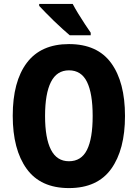

<svg xmlns="http://www.w3.org/2000/svg" viewBox="-20 -950 703 980"><path d="M618 -358Q618 -186 547.5 -88Q477 10 332 10Q187 10 116 -88.5Q45 -187 45 -359Q45 -534 117 -629.5Q189 -725 332 -725Q477 -725 547.5 -628Q618 -531 618 -358ZM210 -358Q210 -245 240 -186Q270 -127 332 -127Q395 -127 424 -185Q453 -243 453 -358Q453 -473 424 -532Q395 -591 332 -591Q270 -591 240 -531.5Q210 -472 210 -358ZM351 -930Q362 -909 379 -881Q396 -853 414 -826Q432 -799 443 -783V-770H336Q322 -782 300 -801.5Q278 -821 255 -843.5Q232 -866 212 -886.5Q192 -907 180 -920V-930Z"/></svg>

Font: Noto Sans Arabic UI Cn XBd
Style: Regular
Weight: 800
Width: 3
Designer: Monotype Design Team, Nadine Chahine and Nizar Qandah
Foundry: Monotype Imaging Inc.
Version: Version 2.010; ttfautohint (v1.8.4.7-5d5b)